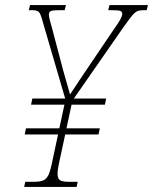

<svg xmlns="http://www.w3.org/2000/svg" viewBox="-20 -734 601 754"><path d="M79 -20H112Q138 -20 151 -26Q164 -32 171.5 -49.5Q179 -67 187 -108L208 -206H77L82 -230H213L233 -323H102L107 -347H236L148 -648Q140 -679 133 -686.5Q126 -694 107 -694H93L98 -714H239L234 -694H210Q187 -694 179.5 -690.5Q172 -687 172 -677Q172 -664 185 -621L228 -458L255 -363L273 -390Q281 -402 290.5 -416.5Q300 -431 311 -447L417 -604Q445 -644 452.5 -657.5Q460 -671 460 -679Q460 -688 453 -691Q446 -694 420 -694H405L410 -714H561L556 -694H543Q528 -694 519 -690Q510 -686 499 -673Q488 -660 464 -626L270 -347H397L392 -323H261L241 -230H372L367 -206H236L215 -108Q206 -69 206 -51Q206 -32 216 -26Q226 -20 252 -20H285L281 0H75Z"/></svg>

Font: Noto Serif NarrowThin
Style: Italic
Weight: 250
Width: 4
Italic angle: -12°
Designer: Monotype Design Team
Foundry: Monotype Imaging Inc.
Version: Version 1.001